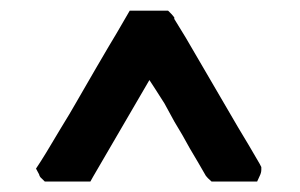

<svg xmlns="http://www.w3.org/2000/svg" viewBox="-20 -731 565 362"><path d="M138.7 -388.7H136.7H133.8H123H110.4H101.6H93.8H83H72.3H64.5L58.6 -394.5Q54.7 -397.5 53.7 -402.3L47.9 -413.1Q62.5 -434.6 94.7 -489.3Q113.3 -519.5 122.1 -535.2Q130.9 -550.8 160.2 -601.1Q189.5 -651.4 200.2 -668.9Q210 -685.5 224.6 -710.9H236.3H238.3H239.3H250H259.8H266.6H273.4H282.2H289.1H296.9L302.7 -705.1L303.7 -704.1L308.6 -698.2V-695.3L330.1 -660.2L428.7 -491.2L449.2 -457L469.7 -421.9L472.7 -416V-411.1Q472.7 -405.3 469.7 -399.4L464.8 -388.7H452.1H443.4H431.6H418.9H411.1H402.3H394.5H386.7H378.9Q370.1 -396.5 369.1 -398.4L368.2 -399.4Q352.5 -426.8 337.9 -451.2Q324.2 -476.6 308.6 -502Q299.8 -518.6 290 -536.1Q279.3 -552.7 272.5 -563.5Q265.6 -574.2 261.7 -580.1L155.3 -397.5L150.4 -388.7Z"/></svg>

Font: LeFont
Style: Default
Weight: 400
Designer: Leryon MEDIA
Version: Version 1.0